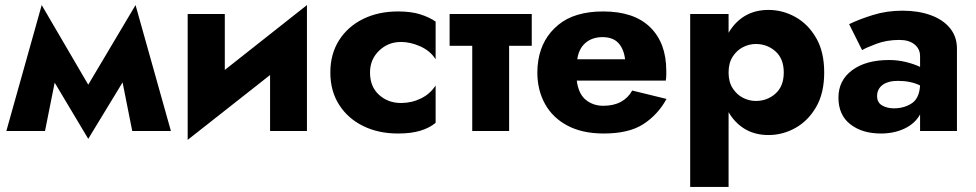

<svg xmlns="http://www.w3.org/2000/svg" viewBox="-20 -515 3837 755"><path d="M5 0 144 -495 327 -182 513 -495 652 0H500L462 -191L327 31L195 -190L157 0Z M864 -460V-240L1187 -495V0H1042V-220L718 35V-460Z M1435 -230Q1435 -174 1470.5 -142Q1506 -110 1557 -110Q1599 -110 1635.5 -128Q1672 -146 1693 -179V-32Q1669 -12 1633 -1Q1597 10 1545 10Q1468 10 1408 -19.5Q1348 -49 1313.5 -103Q1279 -157 1279 -230Q1279 -303 1313.5 -357Q1348 -411 1408 -440.5Q1468 -470 1545 -470Q1597 -470 1633 -458.5Q1669 -447 1693 -430V-282Q1672 -315 1633 -332.5Q1594 -350 1557 -350Q1506 -350 1470.5 -315.5Q1435 -281 1435 -230Z M1748 -460H2071V-335H1982V0H1837V-335H1748Z M2601 -126Q2567 -64 2510 -27Q2453 10 2354 10Q2270 10 2211.5 -21Q2153 -52 2123 -106.5Q2093 -161 2093 -230Q2093 -243 2094 -255Q2095 -267 2097 -279Q2111 -364 2175 -417Q2239 -470 2352 -470Q2473 -470 2536.5 -408Q2600 -346 2600 -237Q2600 -231 2600 -220.5Q2600 -210 2598 -198H2248Q2255 -145 2284 -122Q2313 -99 2352 -99Q2393 -99 2421.5 -114.5Q2450 -130 2466 -159ZM2349 -369Q2309 -369 2282.5 -346.5Q2256 -324 2250 -282H2438Q2433 -323 2411.5 -346Q2390 -369 2349 -369Z M2845 220H2694V-460H2845V-386Q2870 -429 2909.5 -452.5Q2949 -476 3002 -476Q3058 -476 3108 -448Q3158 -420 3189.5 -365.5Q3221 -311 3221 -230Q3221 -149 3189.5 -94.5Q3158 -40 3108 -12Q3058 16 3002 16Q2949 16 2909.5 -7.5Q2870 -31 2845 -74ZM3062 -230Q3062 -284 3029.5 -313Q2997 -342 2952 -342Q2926 -342 2901.5 -329.5Q2877 -317 2861 -292Q2845 -267 2845 -230Q2845 -193 2861 -168Q2877 -143 2901.5 -130.5Q2926 -118 2952 -118Q2997 -118 3029.5 -147Q3062 -176 3062 -230Z M3370 -318 3319 -420Q3358 -439 3412.5 -456Q3467 -473 3529 -473Q3591 -473 3639.5 -455.5Q3688 -438 3715.5 -404.5Q3743 -371 3743 -324V0H3598V-65Q3578 -29 3537 -9.5Q3496 10 3444 10Q3370 10 3323.5 -26.5Q3277 -63 3277 -131Q3277 -199 3331 -239Q3385 -279 3476 -279Q3511 -279 3543 -271Q3575 -263 3598 -252V-294Q3598 -323 3576 -340.5Q3554 -358 3517 -358Q3467 -358 3427 -343Q3387 -328 3370 -318ZM3429 -137Q3429 -112 3448.5 -100.5Q3468 -89 3495 -89Q3535 -89 3565 -108.5Q3595 -128 3598 -179Q3561 -197 3511 -197Q3472 -197 3450.5 -181Q3429 -165 3429 -137Z"/></svg>

Font: Jost*
Style: Bold
Weight: 700
Version: Version 3.7